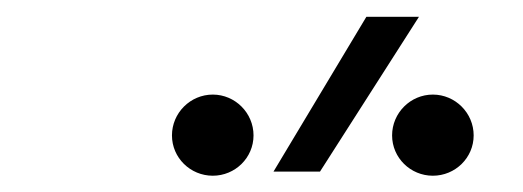

<svg xmlns="http://www.w3.org/2000/svg" viewBox="-20 -815 626 230"><path d="M307.6 -609.4H363.3L481.9 -794.9H418.9ZM234.9 -604.5C261.7 -604.5 283.7 -626 283.7 -652.8C283.7 -679.7 261.7 -701.7 234.9 -701.7C208 -701.7 186 -679.7 186 -652.8C186 -626 208 -604.5 234.9 -604.5ZM498.5 -604.5C525.4 -604.5 547.4 -626 547.4 -652.8C547.4 -679.7 525.4 -701.7 498.5 -701.7C471.7 -701.7 449.7 -679.7 449.7 -652.8C449.7 -626 471.7 -604.5 498.5 -604.5Z"/></svg>

Font: Cascadia Code PL ExtraLight
Style: Italic
Weight: 200
Italic angle: -10°
Monospace: yes
Designer: Aaron Bell
Foundry: Saja Typeworks
Version: Version 2404.023